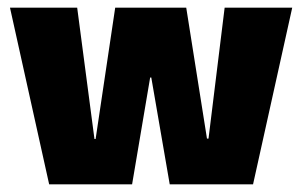

<svg xmlns="http://www.w3.org/2000/svg" viewBox="-20 -480 787 500"><path d="M371 -278H374L422 0H639L741 -460H565L523 -119H519L465 -460H280L229 -118H226L181 -460H6L108 0H324Z"/></svg>

Font: FilmFarsi Display
Style: Regular
Weight: 400
Designer: Borna Izadpanah
Foundry: Borna Izadpanah
Version: Version 1.000;PS 001.000;hotconv 1.0.88;makeotf.lib2.5.64775